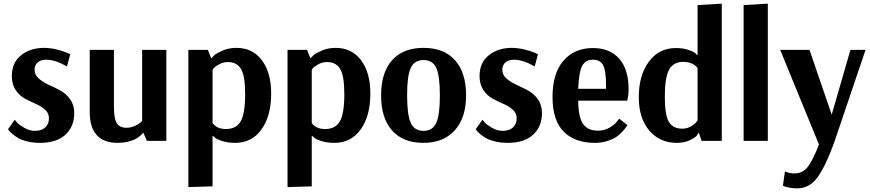

<svg xmlns="http://www.w3.org/2000/svg" viewBox="-20 -774 4781 1055"><path d="M200 11Q163 11 131.5 3.5Q100 -4 81 -15Q62 -26 48.5 -37.5Q35 -49 30 -56L24 -64L61 -116Q66 -109 75 -99Q84 -89 113 -72Q142 -55 172 -55Q209 -55 229 -74Q249 -93 249 -124Q249 -152 228 -171Q207 -190 177 -203Q147 -216 117 -232Q87 -248 66 -279.5Q45 -311 45 -356Q45 -430 96 -470.5Q147 -511 222 -511Q254 -511 290 -502.5Q326 -494 346 -485L366 -476L348 -409Q283 -446 235 -446Q204 -446 187 -431Q170 -416 170 -391Q170 -363 192.5 -343Q215 -323 247 -308.5Q279 -294 311 -277Q343 -260 365.5 -228.5Q388 -197 388 -152Q388 -79 339.5 -34Q291 11 200 11Z M627 11Q473 11 473 -160V-500H606V-188Q606 -122 622 -97Q638 -72 674 -72Q698 -72 719.5 -81.5Q741 -91 751 -100L761 -110V-500H894V0H787L768 -44H766Q764 -42 761 -38Q758 -34 746.5 -24.5Q735 -15 720.5 -8Q706 -1 681 5Q656 11 627 11Z M1015 254V-500H1122L1140 -455H1143Q1148 -461 1157.5 -470.5Q1167 -480 1202 -495.5Q1237 -511 1279 -511Q1368 -511 1419 -443Q1470 -375 1470 -260Q1470 -137 1417 -63Q1364 11 1272 11Q1233 11 1202.5 1.5Q1172 -8 1161 -18L1151 -27H1148V250ZM1222 -65Q1278 -65 1302.5 -107.5Q1327 -150 1327 -257Q1327 -358 1304 -395.5Q1281 -433 1232 -433Q1208 -433 1187.5 -422.5Q1167 -412 1158.5 -403.5Q1150 -395 1148 -390V-98Q1171 -65 1222 -65Z M1560 254V-500H1667L1685 -455H1688Q1693 -461 1702.5 -470.5Q1712 -480 1747 -495.5Q1782 -511 1824 -511Q1913 -511 1964 -443Q2015 -375 2015 -260Q2015 -137 1962 -63Q1909 11 1817 11Q1778 11 1747.5 1.5Q1717 -8 1706 -18L1696 -27H1693V250ZM1767 -65Q1823 -65 1847.5 -107.5Q1872 -150 1872 -257Q1872 -358 1849 -395.5Q1826 -433 1777 -433Q1753 -433 1732.5 -422.5Q1712 -412 1703.5 -403.5Q1695 -395 1693 -390V-98Q1716 -65 1767 -65Z M2307 11Q2195 11 2134.5 -57Q2074 -125 2074 -250Q2074 -375 2134.5 -443Q2195 -511 2307 -511Q2420 -511 2480.5 -443Q2541 -375 2541 -250Q2541 -126 2478.5 -57.5Q2416 11 2307 11ZM2217 -251Q2217 -142 2237 -98.5Q2257 -55 2307 -55Q2357 -55 2377 -98.5Q2397 -142 2397 -250Q2397 -358 2377 -401Q2357 -444 2307 -444Q2257 -444 2237 -401Q2217 -358 2217 -251Z M2770 11Q2733 11 2701.5 3.5Q2670 -4 2651 -15Q2632 -26 2618.5 -37.5Q2605 -49 2600 -56L2594 -64L2631 -116Q2636 -109 2645 -99Q2654 -89 2683 -72Q2712 -55 2742 -55Q2779 -55 2799 -74Q2819 -93 2819 -124Q2819 -152 2798 -171Q2777 -190 2747 -203Q2717 -216 2687 -232Q2657 -248 2636 -279.5Q2615 -311 2615 -356Q2615 -430 2666 -470.5Q2717 -511 2792 -511Q2824 -511 2860 -502.5Q2896 -494 2916 -485L2936 -476L2918 -409Q2853 -446 2805 -446Q2774 -446 2757 -431Q2740 -416 2740 -391Q2740 -363 2762.5 -343Q2785 -323 2817 -308.5Q2849 -294 2881 -277Q2913 -260 2935.5 -228.5Q2958 -197 2958 -152Q2958 -79 2909.5 -34Q2861 11 2770 11Z M3250 11Q3139 11 3077.5 -50.5Q3016 -112 3016 -241Q3016 -371 3076 -440.5Q3136 -510 3238 -510Q3331 -510 3382.5 -451.5Q3434 -393 3434 -284Q3434 -266 3432 -250.5Q3430 -235 3428 -228L3426 -221H3157Q3158 -131 3183.5 -93.5Q3209 -56 3266 -56Q3300 -56 3329 -72.5Q3358 -89 3370 -106L3382 -122L3427 -87Q3425 -83 3421 -76.5Q3417 -70 3402 -53Q3387 -36 3368.5 -23Q3350 -10 3318 0.5Q3286 11 3250 11ZM3157 -286H3310V-309Q3310 -385 3294 -415.5Q3278 -446 3238 -446Q3197 -446 3179 -412Q3161 -378 3157 -286Z M3699 11Q3605 11 3547.5 -57Q3490 -125 3490 -239Q3490 -361 3545.5 -435.5Q3601 -510 3693 -510Q3732 -510 3761 -500.5Q3790 -491 3800 -482L3810 -472H3813V-746L3946 -754V0H3835L3820 -45H3819Q3816 -39 3809.5 -29.5Q3803 -20 3772.5 -4.5Q3742 11 3699 11ZM3729 -67Q3754 -67 3775 -78.5Q3796 -90 3805 -102L3813 -113V-401Q3785 -434 3734 -434Q3680 -434 3656.5 -391Q3633 -348 3633 -243Q3633 -141 3655.5 -104Q3678 -67 3729 -67Z M4066 0V-746L4199 -754V0Z M4360 261Q4337 261 4317.5 257Q4298 253 4290 250L4282 246L4293 168Q4319 179 4345 179Q4390 179 4418 143.5Q4446 108 4480 20L4267 -500H4428L4550 -144L4653 -500H4736L4563 11Q4516 140 4472 200.5Q4428 261 4360 261Z"/></svg>

Font: Arsenal
Style: Bold
Weight: 700
Designer: Andrij Shevchenko
Foundry: Stairsfor
Version: Version 2.001;PS 002.001;hotconv 1.0.88;makeotf.lib2.5.64775